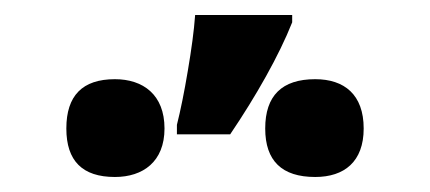

<svg xmlns="http://www.w3.org/2000/svg" viewBox="-20 -858 576 257"><path d="M241.2 -837.9C239.7 -816.9 236.3 -792 231.4 -763.2C226.6 -734.4 221.7 -710.4 216.8 -690.9V-678.2H288.1C322.8 -729.5 353.5 -783.7 371.1 -828.1V-837.9ZM133.8 -752C90.3 -752 68.8 -730 68.8 -686C68.8 -642.6 90.3 -621.1 133.8 -621.1C171.4 -621.1 200.2 -641.6 200.2 -686C200.2 -731.4 171.4 -752 133.8 -752ZM401.9 -752C357.4 -752 335 -730 335 -686C335 -642.6 357.4 -621.1 401.9 -621.1C440.9 -621.1 466.8 -641.6 466.8 -686C466.8 -731.4 440.9 -752 401.9 -752Z"/></svg>

Font: Avrile Sans
Style: Bold
Weight: 700
Designer: Monotype Design Team, Google (font), Stefan Peev (BGR Cyrillic), Cristiano Sobral (main changes)
Foundry: The Avrile Sans Project Authors
Version: Version 3.110